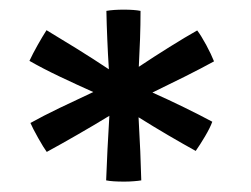

<svg xmlns="http://www.w3.org/2000/svg" viewBox="-20 -806 508 388"><path d="M231 -439Q206.5 -439 194.5 -441.5Q195.5 -470 197.2 -503.8Q199 -537.5 201 -572Q170 -553 136.5 -533.8Q103 -514.5 74.5 -499Q68.5 -507 57.2 -527Q46 -547 41.5 -557.5Q66.5 -571.5 100.8 -588Q135 -604.5 168.5 -620Q136 -634.5 101.2 -651Q66.5 -667.5 39.5 -683Q46 -697 56 -714.8Q66 -732.5 74 -745Q99 -730 133.8 -708.5Q168.5 -687 200 -666Q198 -697 196.8 -727Q195.5 -757 195 -784Q209 -786.5 230 -786.5Q251.5 -786.5 264 -784Q264 -756 263 -727.2Q262 -698.5 260.5 -671Q290.5 -691 322.5 -711Q354.5 -731 378.5 -744.5Q386.5 -734 396.8 -715Q407 -696 412.5 -682Q387 -668 353.5 -651.2Q320 -634.5 288 -619Q319.5 -605 351.8 -589.2Q384 -573.5 409 -560Q404.5 -547.5 394.2 -530.2Q384 -513 375.5 -501Q351 -514.5 320.2 -532.5Q289.5 -550.5 260 -569Q262 -534.5 263.5 -499.5Q265 -464.5 265.5 -441.5Q260 -440.5 250.8 -439.8Q241.5 -439 231 -439Z"/></svg>

Font: Grandstander Light
Style: Regular
Weight: 300
Designer: Tyler Finck
Foundry: Etcetera Type Co
Version: Version 1.200; ttfautohint (v1.8.3)